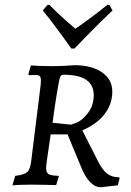

<svg xmlns="http://www.w3.org/2000/svg" viewBox="-20 -775 549 807"><path d="M177 -100Q174 -81 174 -69Q174 -49 184.5 -43Q195 -37 226 -36L227 -33L216 3Q205 3 174.5 2Q144 1 114 1Q85 1 62 2Q39 3 32 4L44 -36Q81 -40 94 -51.5Q107 -63 111 -97L151 -419Q152 -426 152 -436Q152 -450 147 -455Q142 -460 128 -460L102 -459L99 -463L110 -500Q120 -499 146 -498Q172 -497 199 -497Q226 -497 254 -498.5Q282 -500 293 -501Q365 -501 408.5 -471Q452 -441 452 -390Q452 -338 420 -296Q388 -254 326 -227L392 -97Q411 -60 430.5 -45Q450 -30 480 -30L483 -26L475 4L402 12Q381 12 361 -7.5Q341 -27 326 -61L264 -210H193ZM374 -375Q374 -461 247 -461Q240 -461 236.5 -457.5Q233 -454 230 -443Q216 -373 201 -259L279 -251Q280 -251 303 -260Q326 -269 350 -300.5Q374 -332 374 -375ZM187 -755Q234 -707 297 -654Q307 -662 314 -666Q323 -672 359.5 -699Q396 -726 432 -755L440 -754L453 -731Q406 -687 356.5 -636.5Q307 -586 293 -571H280Q269 -586 232.5 -636.5Q196 -687 160 -731L179 -754Z"/></svg>

Font: Alegreya SC
Style: Italic
Weight: 400
Italic angle: -7°
Designer: Juan Pablo del Peral
Foundry: Huerta Tipografica
Version: Version 2.007; ttfautohint (v1.6)